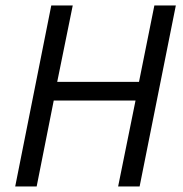

<svg xmlns="http://www.w3.org/2000/svg" viewBox="-20 -676 662 696"><path d="M35.1 0 165.9 -656.3H243.7L187.4 -379.3H483.9L539.6 -656.3H617.4L486.1 0H408.2L471.3 -311.6H174.8L112.9 0Z"/></svg>

Font: Source Sans 3 VF
Style: Italic
Weight: 200
Italic angle: -11°
Designer: Paul D. Hunt
Foundry: Adobe Systems Incorporated
Version: Version 3.042;hotconv 1.0.118;makeotfexe 2.5.65603